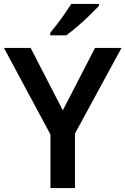

<svg xmlns="http://www.w3.org/2000/svg" viewBox="-20 -958 639 978"><path d="M300 -396 464 -714H599L362 -278V0H237V-273L0 -714H136ZM484 -928Q467 -910 437.5 -881Q408 -852 375 -824Q342 -796 318 -778H236V-791Q251 -809 271 -835Q291 -861 310 -888.5Q329 -916 343 -938H484Z"/></svg>

Font: Noto Sans New Tai Lue Semibold
Style: Regular
Weight: 400
Designer: Monotype Design Team
Foundry: Monotype Imaging Inc.
Version: Version 2.004; ttfautohint (v1.8.4.7-5d5b)